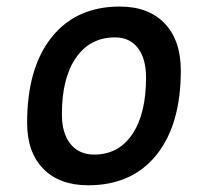

<svg xmlns="http://www.w3.org/2000/svg" viewBox="-20 -547 626 577"><path d="M245.1 9.8Q158.7 9.8 110.1 -39.8Q61.5 -89.4 61.5 -177.7Q61.5 -342.8 135.3 -435.1Q209 -527.3 339.8 -527.3Q426.3 -527.3 474.9 -476.6Q523.4 -425.8 523.4 -335Q523.4 -172.4 450 -81.3Q376.5 9.8 245.1 9.8ZM263.2 -82.5Q336.4 -82.5 377.7 -143.8Q418.9 -205.1 418.9 -314Q418.9 -370.6 394.5 -402.6Q370.1 -434.6 325.7 -434.6Q250.5 -434.6 208.3 -373.5Q166 -312.5 166 -203.6Q166 -146.5 191.7 -114.5Q217.3 -82.5 263.2 -82.5Z"/></svg>

Font: Cascadia Mono
Style: Italic
Weight: 400
Italic angle: -10°
Monospace: yes
Designer: Aaron Bell
Foundry: Saja Typeworks
Version: Version 2404.023; ttfautohint (v1.8.4)